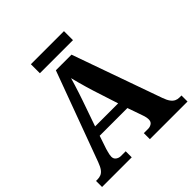

<svg xmlns="http://www.w3.org/2000/svg" viewBox="-219 -1020 1190 1190"><g transform="rotate(-45 376.5 -425.0)"><path d="M4 0V-53H16Q34 -53 48 -59Q62 -65 73.5 -80.5Q85 -96 96 -126L313 -714H450L659 -125Q669 -97 680.5 -81.5Q692 -66 705.5 -59.5Q719 -53 735 -53H753V0H423V-53H462Q477 -53 491 -62Q505 -71 505 -92Q505 -100 503.5 -108Q502 -116 500 -123Q498 -130 496 -135L461 -235H218L189 -149Q187 -141 184 -131Q181 -121 179 -110.5Q177 -100 177 -92Q177 -73 191 -63Q205 -53 222 -53H264V0ZM239 -296H441L388 -460Q381 -483 373 -509.5Q365 -536 358 -563Q351 -590 345 -613Q339 -592 331 -566Q323 -540 314.5 -514Q306 -488 298 -465ZM230 -771V-850H520V-771Z"/></g></svg>

Font: Noto Serif Gujarati
Style: Regular
Weight: 400
Designer: Universal Thirst, Indian Type Foundry and the Monotype Design Team
Foundry: Monotype Imaging Inc.
Version: Version 2.102